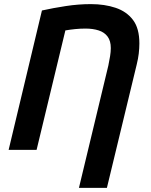

<svg xmlns="http://www.w3.org/2000/svg" viewBox="-20 -729 734 934"><path d="M364 185 507 -410Q512 -434 515.5 -455.5Q519 -477 519 -495Q519 -530 503.5 -551Q488 -572 460 -581Q432 -590 396 -590Q371 -590 346 -587.5Q321 -585 298 -581L158 0H22L184 -678Q238 -690 300 -699.5Q362 -709 422 -709Q489 -709 542.5 -691Q596 -673 627 -632Q658 -591 658 -518Q658 -494 655 -468.5Q652 -443 645 -415L500 185Z"/></svg>

Font: Ubuntu Sans
Style: Bold Italic
Weight: 700
Italic angle: -13.5°
Designer: Dalton Maag Ltd
Foundry: Dalton Maag Ltd
Version: Version 1.006